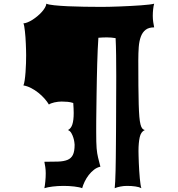

<svg xmlns="http://www.w3.org/2000/svg" viewBox="-20 -740 956 1029"><path d="M217.8 127Q260.3 127 291 126Q321.8 125 341.6 116.9Q361.3 108.9 370.6 90.1Q379.9 71.3 379.9 35.6Q379.9 32.2 378.4 21.2Q377 10.3 373 -2.4Q369.1 -15.1 362.3 -26.9Q355.5 -38.6 344.2 -43Q360.4 -50.8 367.7 -73Q375 -95.2 375 -134.3Q375 -146.5 374.3 -159.7Q373.5 -172.9 372.6 -188Q357.9 -192.9 342.3 -194.3Q326.7 -195.8 310.5 -195.8Q301.3 -195.8 291 -194.6Q280.8 -193.4 271.2 -191.2Q261.7 -189 253.9 -186Q246.1 -183.1 242.2 -179.7Q233.4 -194.8 218.5 -211.7Q203.6 -228.5 185.5 -242.9Q167.5 -257.3 146.7 -268.1Q126 -278.8 105.5 -282.2Q109.4 -290.5 112.3 -310.1Q115.2 -329.6 116.9 -353.5Q118.7 -377.4 119.4 -401.9Q120.1 -426.3 120.1 -444.8Q120.1 -456.5 119.6 -472.4Q119.1 -488.3 118.4 -505.6Q117.7 -522.9 116.5 -540.3Q115.2 -557.6 113.5 -572.8Q111.8 -587.9 109.9 -598.9Q107.9 -609.9 105.5 -614.7Q115.2 -615.2 127.9 -620.4Q140.6 -625.5 154.1 -634Q167.5 -642.6 180.4 -653.3Q193.4 -664.1 203.6 -675.5Q213.9 -687 220.7 -698.5Q227.5 -710 228.5 -720.2Q240.2 -714.8 271.2 -711.7Q302.2 -708.5 343.8 -706.5Q385.3 -704.6 431.9 -703.9Q478.5 -703.1 522 -703.1Q539.1 -703.1 564.9 -703.6Q590.8 -704.1 619.9 -705.3Q648.9 -706.5 679 -708Q709 -709.5 734.9 -711.4Q760.7 -713.4 779.8 -715.6Q798.8 -717.8 806.2 -720.2Q802.7 -708 800.8 -690.7Q798.8 -673.3 798.8 -654.8Q798.8 -637.7 801.3 -621.3Q803.7 -605 806.2 -593.3Q777.3 -593.3 760.5 -580.3Q743.7 -567.4 734.9 -543.9Q726.1 -520.5 723.6 -488Q721.2 -455.6 721.2 -416.5Q721.2 -337.9 721.7 -280.3Q722.2 -222.7 723.4 -181.6Q724.6 -140.6 726.8 -114.7Q729 -88.9 732.9 -73.5Q736.8 -58.1 742.4 -51.5Q748 -44.9 755.9 -43Q735.4 -34.2 728.8 -4.4Q722.2 25.4 722.2 69.8Q722.2 79.1 722.7 95.7Q723.1 112.3 723.9 132.6Q724.6 152.8 726.1 174.6Q727.5 196.3 729.2 215.3Q731 234.4 733.2 248.8Q735.4 263.2 737.8 268.6Q726.1 262.2 705.8 259.3Q685.5 256.3 660.2 256.3Q642.6 256.3 625 259.8Q607.4 263.2 594.7 268.6Q596.2 257.3 597.4 232.4Q598.6 207.5 599.4 175Q600.1 142.6 600.6 105.7Q601.1 68.8 601.3 33.4Q601.6 -2 601.8 -33.2Q602.1 -64.5 602.1 -85Q602.1 -108.9 602.3 -138.2Q602.5 -167.5 602.5 -199.2Q602.5 -231 602.8 -264.9Q603 -298.8 603 -332.5Q603 -390.6 602.3 -443.6Q601.6 -496.6 599.6 -535.6Q588.4 -537.6 576.7 -538.6Q564.9 -539.6 552.7 -539.6Q541.5 -539.6 530 -539.1Q518.6 -538.6 507.3 -537.6Q505.4 -509.8 503.7 -473.9Q502 -438 501 -397.9Q500 -357.9 499 -316.2Q498 -274.4 497.6 -234.6Q497.1 -194.8 496.6 -159.4Q496.1 -124 495.8 -96.7Q495.6 -69.3 495.6 -52.2Q495.6 -35.2 495.6 -32.2Q495.6 -2.4 496.1 18.6Q496.6 39.6 497.8 54.7Q499 69.8 501 81.3Q502.9 92.8 505.4 103.5Q507.8 114.3 511 125.7Q514.2 137.2 518.1 153.3Q500 157.2 484.1 169.4Q468.3 181.6 455.6 198Q442.9 214.4 433.8 233.2Q424.8 252 420.4 268.6Q413.6 265.6 402.3 263.4Q391.1 261.2 377.7 259.5Q364.3 257.8 349.6 257.1Q335 256.3 321.3 256.3Q289.1 256.3 261.7 259.8Q234.4 263.2 217.8 268.6Q219.2 262.7 220.5 252.9Q221.7 243.2 222.9 231.9Q224.1 220.7 224.6 209.2Q225.1 197.8 225.1 188.5Q225.1 171.4 222.7 155Q220.2 138.7 217.8 127Z"/></svg>

Font: Arbutus
Style: Regular
Weight: 400
Designer: Karolina Lach
Foundry: Sorkin Type Co.
Version: Version 1.003